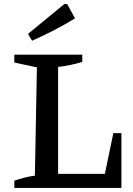

<svg xmlns="http://www.w3.org/2000/svg" viewBox="-20 -932 661 952"><path d="M542 -272H582V0H51V-36Q77 -45 102.5 -51.5Q128 -58 153 -61L163 -598L51 -622V-661H388V-625Q362 -617 331.5 -610.5Q301 -604 268 -600V-70H500ZM139 -730 119 -764 299 -912H313L352 -841Q300 -809 246.5 -781.5Q193 -754 139 -730Z"/></svg>

Font: Piazzolla Thin SemiBold
Style: Regular
Weight: 600
Version: Version 2.005